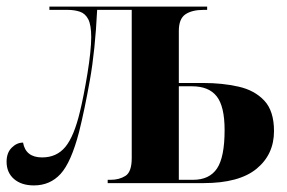

<svg xmlns="http://www.w3.org/2000/svg" viewBox="-20 -556 871 583"><path d="M83 7Q45 7 22.5 -12.5Q0 -32 0 -65Q0 -92 15.5 -107.5Q31 -123 50 -123Q58 -78 108 -78Q152 -78 178.5 -110Q205 -142 223 -218Q228 -238 234 -268.5Q240 -299 245.5 -332.5Q251 -366 254 -395Q257 -424 257 -443Q257 -480 248 -497.5Q239 -515 222.5 -520.5Q206 -526 185 -526H130V-536H609V-526H598Q563 -526 543 -512.5Q523 -499 523 -462V-304H598Q655 -304 704 -293Q753 -282 782.5 -250.5Q812 -219 812 -158Q812 -87 759 -43.5Q706 0 598 0H307V-10H316Q342 -10 361 -22Q380 -34 380 -76V-526H275Q269 -403 253 -313Q237 -223 220 -155Q196 -63 164 -28Q132 7 83 7ZM566 -10Q616 -10 639 -44.5Q662 -79 662 -161Q662 -233 638 -263.5Q614 -294 563 -294H523V-10Z"/></svg>

Font: Noto Serif Display SemiCondensed
Style: Bold
Weight: 700
Width: 4
Designer: Monotype Design Team
Foundry: Monotype Imaging Inc.
Version: Version 2.009